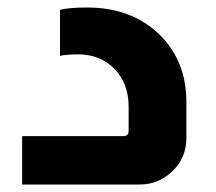

<svg xmlns="http://www.w3.org/2000/svg" viewBox="-20 -492 577 512"><path d="M140 -466Q166 -472 212 -472Q335 -472 410 -395Q477 -326 477 -220V-124Q477 -69 437 -33Q401 0 353 0H39V-129H309Q323 -129 323 -143V-208Q323 -269 285.5 -308Q248 -347 188 -347Q157 -347 140 -343Z"/></svg>

Font: Almarai ExtraBold
Style: Regular
Weight: 800
Designer: Boutros International 2019
Foundry: Created by Boutros International 2019
Version: Version 1.10